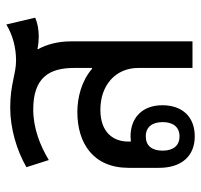

<svg xmlns="http://www.w3.org/2000/svg" viewBox="-34 -580 621 592"><g transform="rotate(-90 276.0 -283.5)"><path d="M152 7C212 7 248 -31 248 -93C248 -154 210 -191 152 -191C147 -191 141 -190 136 -190V-198C136 -243 163 -284 234 -284C310 -284 363 -237 363 -167V0H445V-374C445 -414 436 -448 421 -476V-478C436 -475 451 -474 459 -474C482 -474 502 -478 518 -485L497 -574C464 -554 425 -544 386 -544C344 -544 312 -562 241 -562C176 -562 109 -542 57 -512L79 -443C124 -470 177 -491 235 -491C334 -491 363 -441 363 -365V-310H360C323 -342 272 -355 227 -355C131 -355 55 -306 55 -197V-103C55 -33 92 7 152 7ZM152 -40C123 -40 108 -60 108 -92C108 -125 123 -144 152 -144C181 -144 196 -124 196 -92C196 -60 181 -40 152 -40Z"/></g></svg>

Font: Noto Sans Thai Looped SemiCondensed
Style: Regular
Weight: 400
Width: 4
Designer: Sasikarn Vongin, Ben Mitchell
Foundry: The Fontpad Ltd
Version: Version 1.001